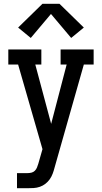

<svg xmlns="http://www.w3.org/2000/svg" viewBox="-20 -792 540 1017"><path d="M70 205V125H125Q136 125 146.5 122.5Q157 120 164.5 112.5Q172 105 176 95Q180 85 183 75L205 -2L76 -450H24V-530H199V-450H167L251 -136L333 -450H301V-530H476V-450H424L269 96Q265 112 259 128Q253 144 243.5 157.5Q234 171 220.5 181.5Q207 192 191 197.5Q175 203 158.5 204Q142 205 125 205ZM143 -591 76 -646 205 -772H295L424 -646L357 -591L250 -718Z"/></svg>

Font: Iosevka Slab Medium
Style: Regular
Weight: 500
Monospace: yes
Designer: Belleve Invis
Foundry: Belleve Invis
Version: Version 11.1.1; ttfautohint (v1.8.3)